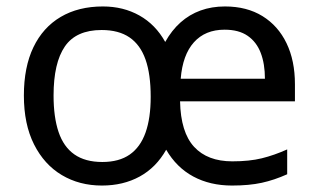

<svg xmlns="http://www.w3.org/2000/svg" viewBox="-20 -565 986 595"><path d="M677 -545Q745 -545 793.5 -515Q842 -485 868 -431Q894 -377 894 -304V-251H538Q540 -155 581.5 -110Q623 -65 700 -65Q753 -65 791.5 -74.5Q830 -84 870 -102V-25Q830 -7 791 1.5Q752 10 699 10Q631 10 579 -18Q527 -46 495 -101Q464 -46 413 -18Q362 10 296 10Q226 10 171.5 -22.5Q117 -55 85.5 -117.5Q54 -180 54 -269Q54 -357 83.5 -418.5Q113 -480 168 -512.5Q223 -545 299 -545Q362 -545 412 -517Q462 -489 492 -435Q512 -471 539.5 -495.5Q567 -520 601.5 -532.5Q636 -545 677 -545ZM295 -472Q216 -472 181 -421Q146 -370 146 -269Q146 -202 161.5 -156Q177 -110 210.5 -86.5Q244 -63 297 -63Q349 -63 382 -86Q415 -109 431 -154Q447 -199 447 -265Q447 -335 431 -380.5Q415 -426 381.5 -449Q348 -472 295 -472ZM676 -473Q616 -473 581 -434Q546 -395 540 -321H801Q801 -367 788 -401Q775 -435 747.5 -454Q720 -473 676 -473Z"/></svg>

Font: Noto Sans Armenian
Style: Regular
Weight: 400
Designer: Monotype Design Team
Foundry: Monotype Imaging Inc.
Version: Version 2.007